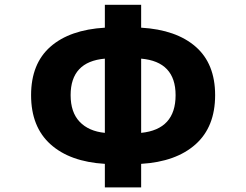

<svg xmlns="http://www.w3.org/2000/svg" viewBox="-20 -778 1040 811"><path d="M576.2 -530.3V-216.8Q721.7 -231.4 721.7 -376Q721.7 -517.6 576.2 -530.3ZM422.9 -216.8V-530.3Q278.3 -517.6 278.3 -376Q278.3 -303.7 316.4 -263.7Q354.5 -223.6 422.9 -216.8ZM576.2 -757.8V-661.1Q724.6 -652.3 806.6 -580.6Q888.7 -508.8 888.7 -376Q888.7 -242.2 806.2 -168.5Q723.6 -94.7 576.2 -85.9V13.7H422.9V-85.9Q275.4 -94.7 193.4 -168.5Q111.3 -242.2 111.3 -376Q111.3 -508.8 192.9 -580.6Q274.4 -652.3 422.9 -661.1V-757.8Z"/></svg>

Font: GenEi Gothic M Heavy
Style: Regular
Weight: 800
Designer: o_tamon (Modified); [Source Han Sans]
Ryoko NISHIZUKA  (kana & ideographs); Paul D. Hunt (Latin, Greek & Cyrillic); Wenl
Version: Version 1.1a;Original Version 1.004